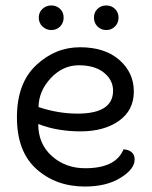

<svg xmlns="http://www.w3.org/2000/svg" viewBox="-20 -675 555 703"><path d="M120 -221Q120 -148 170 -103.5Q220 -59 292 -59Q404 -59 432 -128Q449 -128 461 -118.5Q473 -109 473 -91Q473 -56 421.5 -24Q370 8 291 8Q185 8 113.5 -56Q42 -120 42 -245Q42 -370 112 -436Q182 -502 273 -502Q364 -502 417 -455.5Q470 -409 470 -340Q470 -271 415.5 -232.5Q361 -194 275 -194Q189 -194 120 -221ZM121 -283Q193 -259 264 -259Q394 -259 394 -343Q394 -382 360.5 -409Q327 -436 268.5 -436Q210 -436 166 -389Q122 -342 121 -283ZM168 -565Q149 -565 135.5 -578Q122 -591 122 -610.5Q122 -630 135.5 -642.5Q149 -655 168 -655Q187 -655 200 -642.5Q213 -630 213 -610.5Q213 -591 200 -578Q187 -565 168 -565ZM369 -565Q350 -565 337 -578Q324 -591 324 -610.5Q324 -630 337 -642.5Q350 -655 369 -655Q388 -655 401 -642.5Q414 -630 414 -610.5Q414 -591 401 -578Q388 -565 369 -565Z"/></svg>

Font: Merge One
Style: Regular
Weight: 400
Designer: Kosal Sen
Foundry: Philatype
Version: Version 1.001